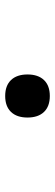

<svg xmlns="http://www.w3.org/2000/svg" viewBox="244 -770 212 740"><g transform="rotate(90 350.0 -400.0)"><path d="M350 -314Q310 -314 288.5 -336.5Q267 -359 267 -400Q267 -441 288.5 -463.5Q310 -486 350 -486Q390 -486 411.5 -463.5Q433 -441 433 -400Q433 -359 411.5 -336.5Q390 -314 350 -314Z"/></g></svg>

Font: Martian Mono Light
Style: Regular
Weight: 300
Monospace: yes
Designer: Roman Shamin
Foundry: Evil Martians
Version: Version 1.000; ttfautohint (v1.8.4.7-5d5b)